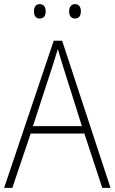

<svg xmlns="http://www.w3.org/2000/svg" viewBox="-20 -913 557 933"><path d="M145 -858C145 -837 154 -823 173 -823C193 -823 202 -837 202 -858C202 -878 193 -893 173 -893C154 -893 145 -878 145 -858ZM316 -858C316 -837 325 -823 344 -823C364 -823 373 -837 373 -858C373 -879 364 -893 344 -893C326 -893 316 -878 316 -858ZM477 0H517L282 -715H241L0 0H40L129 -264H390ZM288 -585 378 -300H140L233 -585C242 -614 252 -644 261 -675C270 -642 280 -611 288 -585Z"/></svg>

Font: Noto Sans Lao SemiCondensed ExtraLight
Style: Regular
Weight: 200
Width: 4
Designer: Monotype Design Team
Foundry: Monotype Imaging Inc.
Version: Version 2.003